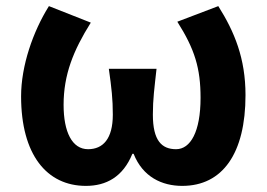

<svg xmlns="http://www.w3.org/2000/svg" viewBox="-20 -594 873 628"><path d="M261 14C327 14 382 -15 413 -91H417C447 -15 510 14 576 14C708 14 783 -92 783 -283C783 -403 747 -490 694 -574L560 -523C617 -433 636 -371 636 -274C636 -163 603 -106 556 -106C509 -106 480 -134 480 -219C480 -270 485 -305 492 -369H336C345 -305 349 -270 349 -219C349 -140 317 -106 268 -106C216 -106 188 -162 188 -251C188 -350 220 -429 277 -520L140 -574C88 -491 49 -379 49 -279C49 -88 133 14 261 14Z"/></svg>

Font: Source Han Sans Old Style Bold
Style: Regular
Weight: 700
Designer: Ryoko NISHIZUKA (kana & ideographs); Paul D. Hunt (Latin, Greek & Cyrillic); Wenlong ZHANG (bopomofo); Sandoll Communica
Foundry: Adobe Systems Incorporated
Version: Version 1.004;PS 1.004;hotconv 1.0.81;makeotf.lib2.5.63406